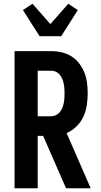

<svg xmlns="http://www.w3.org/2000/svg" viewBox="-20 -1009 540 1029"><path d="M58 0V-735H254Q283 -735 311 -728.5Q339 -722 363 -707Q387 -692 404.5 -669Q422 -646 432.5 -619.5Q443 -593 446.5 -564.5Q450 -536 450 -508Q450 -476 445 -444Q440 -412 426.5 -383Q413 -354 389.5 -331Q366 -308 337 -296L466 0H334L211 -281H182V0ZM182 -386H254Q268 -386 280 -392Q292 -398 300.5 -408Q309 -418 314 -430.5Q319 -443 321.5 -455.5Q324 -468 325 -481.5Q326 -495 326 -508Q326 -521 325 -534.5Q324 -548 321.5 -560.5Q319 -573 314 -585.5Q309 -598 300.5 -608.5Q292 -619 280 -624.5Q268 -630 254 -630H182ZM192 -815 103 -955 154 -989 250 -880 346 -989 397 -955 308 -815Z"/></svg>

Font: Iosevka SS18 Extrabold
Style: Regular
Weight: 800
Monospace: yes
Designer: Belleve Invis
Foundry: Belleve Invis
Version: Version 25.1.1; ttfautohint (v1.8.4)